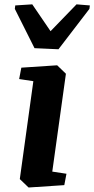

<svg xmlns="http://www.w3.org/2000/svg" viewBox="-20 -835 425 866"><path d="M76.2 -529.8 237.8 -540.5 277.3 -502.4 215.8 -61 279.8 -51.3 270 0 108.9 10.7 69.3 -27.3 130.4 -468.8 66.4 -478.5ZM48.8 -810.5 125.5 -815.4 208 -694.3 325.2 -815.4 385.3 -810.5 383.3 -794.9 243.7 -612.8 135.7 -617.7 46.9 -794.9Z"/></svg>

Font: Noticia Text
Style: Bold Italic
Weight: 700
Italic angle: -8°
Designer: JM Sole
Foundry: JM Sole
Version: Version 1.003